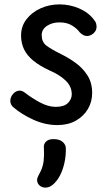

<svg xmlns="http://www.w3.org/2000/svg" viewBox="-20 -562 496 875"><path d="M409 -471Q416 -463 418 -455Q420 -447 420 -440Q420 -428 413.5 -418.5Q407 -409 397 -403.5Q387 -398 376 -398Q366 -398 358 -403Q350 -408 343 -415Q333 -430 309.5 -445Q286 -460 251 -460Q218 -460 194 -444Q170 -428 170 -402Q170 -371 190.5 -355Q211 -339 257 -316Q292 -299 324.5 -275.5Q357 -252 378.5 -218.5Q400 -185 400 -138Q400 -98 380.5 -65Q361 -32 325.5 -12Q290 8 241 8Q186 8 132 -16.5Q78 -41 40 -74Q33 -80 30 -87.5Q27 -95 27 -102Q27 -120 40 -134.5Q53 -149 70 -149Q75 -149 80.5 -147Q86 -145 93 -140Q125 -115 162.5 -95Q200 -75 234 -75Q272 -75 289.5 -92.5Q307 -110 307 -132Q307 -168 279.5 -194.5Q252 -221 208 -240Q162 -261 132.5 -285Q103 -309 89.5 -337.5Q76 -366 76 -400Q76 -442 100.5 -474Q125 -506 165 -524Q205 -542 251 -542Q298 -542 341 -523.5Q384 -505 409 -471ZM180 112Q178 95 189.5 83.5Q201 72 223 72Q252 72 266 85Q280 98 280 113Q281 146 274 178.5Q267 211 253.5 237.5Q240 264 219 281Q210 288 202 290.5Q194 293 187 293Q171 293 160 283Q149 273 149 258Q149 250 154.5 239.5Q160 229 165 219Q176 197 179 170Q182 143 180 112Z"/></svg>

Font: Playpen Sans Arabic
Style: Regular
Weight: 400
Designer: Azza Alameddine, Laura Meseguer, Veronika Burian, José Scaglione
Foundry: TypeTogether
Version: Version 2.000